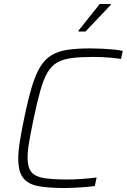

<svg xmlns="http://www.w3.org/2000/svg" viewBox="-20 -940 639 968"><path d="M306 8Q223 8 171.5 -2Q120 -12 96 -44Q72 -76 72 -139Q72 -177 80 -227Q88 -277 102 -344Q121 -437 140 -500.5Q159 -564 182.5 -602.5Q206 -641 239.5 -661.5Q273 -682 321 -689Q369 -696 436 -696Q464 -696 494 -694.5Q524 -693 552 -690.5Q580 -688 599 -683L590 -643Q570 -646 545.5 -648.5Q521 -651 496.5 -652Q472 -653 450 -653Q387 -653 343 -647.5Q299 -642 269.5 -625.5Q240 -609 220 -575.5Q200 -542 184 -485.5Q168 -429 150 -344Q136 -276 127.5 -227.5Q119 -179 119 -145Q119 -96 138.5 -72.5Q158 -49 202 -42Q246 -35 319 -35Q354 -35 395 -38Q436 -41 467 -45L458 -2Q437 1 411 3Q385 5 358 6.5Q331 8 306 8ZM376 -781V-786L483 -920H538V-915L411 -781Z"/></svg>

Font: Saira Thin ExtraLight
Style: Italic
Weight: 250
Italic angle: -12°
Version: Version 1.101